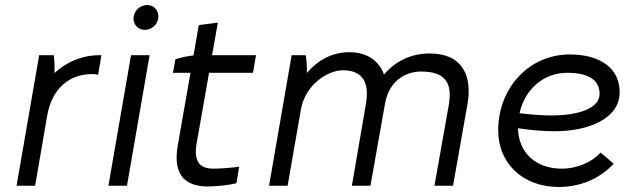

<svg xmlns="http://www.w3.org/2000/svg" viewBox="-20 -740 2551 765"><path d="M46 0H120L168 -279C186 -384 253 -445 348 -445C356 -445 364 -444 371 -442L384 -520H376C307 -520 245 -493 197 -449C198 -474 197 -501 194 -520H136Z M412 0H486L576 -520H502ZM557 -621C585 -621 611 -643 611 -675C611 -700 592 -720 567 -720C538 -720 512 -697 512 -666C512 -641 531 -621 557 -621Z M808 3C844 3 896 -3 922 -10L933 -76C910 -72 858 -68 831 -68C777 -68 750 -94 764 -172L813 -450H988L1000 -520H825L848 -650L772 -640L751 -519C728 -517 701 -511 679 -504L669 -450H739L688 -159C668 -42 719 3 808 3Z M1052 0H1126L1179 -304C1197 -405 1288 -460 1346 -460C1432 -460 1451 -403 1438 -326L1382 0H1456L1514 -327C1529 -412 1589 -455 1659 -455C1766 -455 1781 -396 1768 -321L1711 0H1785L1843 -327C1861 -431 1828 -527 1691 -527C1623 -527 1557 -499 1510 -443C1491 -496 1445 -532 1371 -532C1305 -532 1246 -501 1203 -449C1203 -480 1201 -504 1198 -520H1142Z M2207 5C2290 5 2370 -27 2425 -88L2373 -132C2340 -95 2281 -68 2218 -68C2111 -68 2045 -136 2044 -229C2091 -222 2141 -217 2190 -217C2326 -217 2449 -268 2449 -372C2449 -467 2374 -523 2249 -523C2091 -523 1965 -393 1965 -220C1965 -92 2060 5 2207 5ZM2050 -289C2071 -383 2144 -450 2240 -450C2331 -450 2369 -417 2369 -366C2369 -310 2290 -280 2176 -280C2135 -280 2091 -284 2050 -289Z"/></svg>

Font: Fixel Display
Style: Italic
Weight: 400
Italic angle: -10°
Designer: AlfaBravo + MacPaw
Foundry: Kyrylo Tkachov, Marchela Mozhyna, Serhii Makarenko, Maria Weinstein, Zakhar Kryvoshyya
Version: Version 1.210;Glyphs 3.2 (3217)